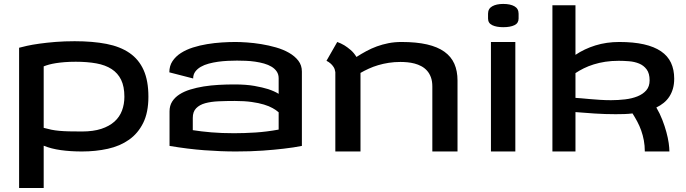

<svg xmlns="http://www.w3.org/2000/svg" viewBox="-20 -770 3488 976"><path d="M77.1 -527.3Q90.8 -531.2 117.4 -537.1Q144 -543 180.7 -548.1Q217.3 -553.2 262.5 -556.9Q307.6 -560.5 359.4 -560.5Q451.2 -560.5 521.2 -546.9Q591.3 -533.2 638.7 -500.5Q686 -467.8 710.2 -413.6Q734.4 -359.4 734.4 -278.3Q734.4 -198.7 708 -145.3Q681.6 -91.8 635.7 -59.6Q589.8 -27.3 528.3 -13.7Q466.8 0 396.5 0Q338.9 0 289.6 -6.8Q240.2 -13.7 202.1 -29.3V185.5H77.1ZM365.2 -456.1Q333.5 -456.1 308.8 -454.1Q284.2 -452.1 264.4 -449Q244.6 -445.8 229.5 -441.7Q214.4 -437.5 202.1 -432.6V-120.1Q223.1 -114.3 241.5 -110.6Q259.8 -106.9 281 -105Q302.2 -103 329.8 -102.3Q357.4 -101.6 396.5 -101.6Q454.1 -101.6 494.9 -115Q535.6 -128.4 561.8 -151.9Q587.9 -175.3 600.1 -207.8Q612.3 -240.2 612.3 -278.3Q612.3 -330.1 595.7 -364.3Q579.1 -398.4 547.4 -418.9Q515.6 -439.5 469.7 -447.8Q423.8 -456.1 365.2 -456.1Z M1396.5 -199.2Q1384.3 -210 1366.2 -220.2Q1348.1 -230.5 1321.8 -238.5Q1295.4 -246.6 1259 -251.7Q1222.7 -256.8 1173.8 -256.8Q1130.4 -256.8 1091.6 -255.1Q1052.7 -253.4 1023.4 -245.4Q994.1 -237.3 977.1 -219.7Q960 -202.1 960 -170.9V-108.4Q1002.9 -101.6 1054.7 -97.2Q1106.4 -92.8 1169.9 -92.8Q1220.7 -92.8 1278.1 -96.4Q1335.4 -100.1 1396.5 -111.3ZM1176.8 -556.6Q1201.2 -556.6 1235.8 -554.2Q1270.5 -551.8 1308.1 -545.7Q1345.7 -539.6 1382.6 -529.1Q1419.4 -518.6 1449 -501.7Q1478.5 -484.9 1496.6 -461.4Q1514.6 -438 1514.6 -406.2V-28.3Q1473.6 -20 1421.9 -14.2Q1377.4 -8.8 1315.9 -4.4Q1254.4 0 1178.7 0Q1103.5 0 1018.8 -6.3Q934.1 -12.7 841.8 -28.3V-204.1Q841.8 -232.4 855.2 -253.7Q868.7 -274.9 892.1 -290Q915.5 -305.2 947.3 -314.9Q979 -324.7 1015.6 -330.6Q1052.2 -336.4 1091.8 -338.6Q1131.3 -340.8 1170.9 -340.8Q1231 -340.8 1273.2 -333.3Q1315.4 -325.7 1343.3 -316.9Q1375.5 -306.2 1396.5 -293V-372.1Q1396.5 -392.1 1386.7 -406.5Q1377 -420.9 1360.4 -430.9Q1343.8 -440.9 1322.3 -447Q1300.8 -453.1 1277.3 -456.5Q1253.9 -460 1229.7 -460.9Q1205.6 -461.9 1184.6 -461.9Q1162.6 -461.9 1137.7 -460.7Q1112.8 -459.5 1088.1 -456.1Q1063.5 -452.6 1040.8 -446.5Q1018.1 -440.4 1000.5 -430.2Q982.9 -419.9 972.4 -405.5Q961.9 -391.1 961.9 -371.1L840.8 -402.3Q840.8 -435.1 856.9 -459.2Q873 -483.4 899.7 -500.5Q926.3 -517.6 960.9 -528.6Q995.6 -539.6 1033 -545.7Q1070.3 -551.8 1107.4 -554.2Q1144.5 -556.6 1176.8 -556.6Z M1684.6 -403.3Q1682.6 -418.9 1675.5 -429.7Q1668.5 -440.4 1660.2 -447.3Q1650.9 -455.6 1639.6 -460.9L1694.3 -556.6Q1712.4 -550.3 1730.5 -539.6Q1745.6 -530.3 1762.5 -515.9Q1779.3 -501.5 1792 -480.5Q1816.4 -496.1 1842 -510Q1867.7 -523.9 1895.8 -534.2Q1923.8 -544.4 1954.8 -550.5Q1985.8 -556.6 2021.5 -556.6Q2096.7 -556.6 2150.6 -544.2Q2204.6 -531.7 2239 -507.1Q2273.4 -482.4 2289.6 -445.8Q2305.7 -409.2 2305.7 -360.4V0H2177.7V-330.1Q2177.7 -357.4 2170.4 -377.2Q2163.1 -397 2150.6 -410.9Q2138.2 -424.8 2121.6 -433.6Q2105 -442.4 2087.2 -447Q2069.3 -451.7 2050.8 -453.4Q2032.2 -455.1 2015.6 -455.1Q1984.4 -455.1 1956.1 -450.7Q1927.7 -446.3 1902.3 -438.7Q1877 -431.2 1854.5 -420.9Q1832 -410.6 1812.5 -399.4V0H1684.6Z M2599.6 0H2475.6V-556.6H2599.6ZM2538.1 -750Q2574.2 -750 2595.2 -738Q2616.2 -726.1 2616.2 -700.2V-675.8Q2616.2 -652.3 2595.2 -642.1Q2574.2 -631.8 2538.1 -631.8Q2503.4 -631.8 2482.2 -642.1Q2460.9 -652.3 2460.9 -675.8V-700.2Q2460.9 -726.1 2482.2 -738Q2503.4 -750 2538.1 -750Z M3127.9 -556.6Q3200.2 -556.6 3252.9 -544.7Q3305.7 -532.7 3340.1 -509.3Q3374.5 -485.8 3390.9 -450.9Q3407.2 -416 3407.2 -370.1Q3407.2 -341.8 3400.6 -319.1Q3394 -296.4 3382.3 -278.6Q3370.6 -260.7 3353.8 -247.1Q3336.9 -233.4 3316.4 -223.6Q3334.5 -192.9 3346.9 -160.6Q3359.4 -128.4 3367.4 -98.6Q3375.5 -68.8 3379.2 -43.2Q3382.8 -17.6 3382.8 0H3257.8Q3257.8 -29.8 3252.9 -56.2Q3248 -82.5 3239.5 -106.4Q3231 -130.4 3219.5 -151.9Q3208 -173.3 3195.3 -193.4Q3174.8 -190.9 3153.1 -190.2Q3131.3 -189.5 3109.4 -189.5Q3055.7 -189.5 3003.4 -192.9Q2951.2 -196.3 2905.3 -200.2V0H2788.1V-743.2H2905.3V-491.2Q2950.2 -521.5 3006.6 -539.1Q3063 -556.6 3127.9 -556.6ZM3125 -460.9Q3088.9 -460.9 3057.1 -456.1Q3025.4 -451.2 2998 -442.6Q2970.7 -434.1 2947.5 -422.6Q2924.3 -411.1 2905.3 -398.4V-272.5Q2916 -272 2935.1 -270.3Q2954.1 -268.6 2978.3 -266.4Q3002.4 -264.2 3030 -262.5Q3057.6 -260.7 3085.9 -260.7Q3122.6 -260.7 3157.7 -264.9Q3192.9 -269 3220.7 -280.3Q3248.5 -291.5 3265.4 -311Q3282.2 -330.6 3282.2 -361.3Q3282.2 -397 3267.1 -417.2Q3252 -437.5 3228.5 -447Q3205.1 -456.5 3177.5 -458.7Q3149.9 -460.9 3125 -460.9Z"/></svg>

Font: Revalia
Style: Regular
Weight: 400
Designer: Johan Kallas, Mihkel Virkus
Foundry: Johan Kallas, Mihkel Virkus
Version: Version 1.001